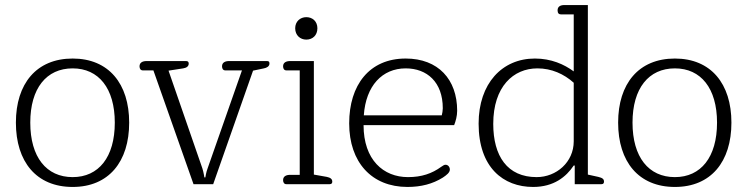

<svg xmlns="http://www.w3.org/2000/svg" viewBox="-20 -730 2962 761"><path d="M268 11C411 11 492 -89 492 -244C492 -398 411 -498 268 -498C124 -498 43 -398 43 -244C43 -89 124 11 268 11ZM268 -28C164 -28 100 -107 100 -244C100 -380 164 -459 268 -459C371 -459 435 -380 435 -244C435 -107 371 -28 268 -28Z M747 0H825L983 -450L1026 -459C1037 -461 1048 -467 1048 -478C1048 -483 1047 -488 1039 -488H888C872 -488 860 -482 860 -467C860 -457 865 -451 873 -451H939L803 -63C797 -48 794 -27 794 -27H790C790 -27 787 -48 782 -63L648 -450L706 -459C719 -461 728 -467 728 -478C728 -483 726 -488 718 -488H561C545 -488 533 -482 533 -467C533 -457 538 -451 546 -451H588Z M1194 -573C1219 -573 1238 -590 1238 -618C1238 -645 1219 -662 1194 -662C1170 -662 1150 -645 1150 -618C1150 -590 1170 -573 1194 -573ZM1115 0H1287C1295 0 1297 -5 1297 -10C1297 -21 1289 -26 1275 -29L1224 -38V-488H1130C1114 -488 1102 -482 1102 -467C1102 -457 1107 -451 1115 -451H1168V-37H1130C1114 -37 1102 -31 1102 -16C1102 -6 1107 0 1115 0Z M1595 11C1649 11 1695 -1 1735 -26C1750 -36 1763 -46 1763 -58C1763 -68 1756 -77 1746 -77C1740 -77 1737 -74 1729 -69C1692 -42 1651 -28 1597 -28C1500 -28 1421 -96 1421 -234H1780C1786 -249 1792 -270 1792 -291C1792 -415 1717 -498 1588 -498C1444 -498 1364 -393 1364 -241C1364 -87 1453 11 1595 11ZM1422 -273C1430 -390 1495 -459 1588 -459C1672 -459 1735 -405 1735 -301C1735 -292 1733 -280 1731 -273Z M2093 11C2175 11 2224 -29 2254 -74H2258V0H2364C2372 0 2374 -5 2374 -10C2374 -21 2367 -25 2351 -29L2310 -38V-710H2217C2201 -710 2190 -704 2190 -689C2190 -678 2195 -673 2203 -673H2254V-447C2216 -475 2165 -498 2100 -498C1970 -498 1877 -399 1877 -240C1877 -66 1975 11 2093 11ZM2107 -28C1991 -28 1935 -111 1935 -239C1935 -387 2015 -459 2110 -459C2166 -459 2215 -437 2254 -402V-170C2254 -87 2185 -28 2107 -28Z M2655 11C2798 11 2879 -89 2879 -244C2879 -398 2798 -498 2655 -498C2511 -498 2430 -398 2430 -244C2430 -89 2511 11 2655 11ZM2655 -28C2551 -28 2487 -107 2487 -244C2487 -380 2551 -459 2655 -459C2758 -459 2822 -380 2822 -244C2822 -107 2758 -28 2655 -28Z"/></svg>

Font: Maitree Light
Style: Regular
Weight: 300
Designer: CadsonDemak Team
Foundry: CadsonDemak
Version: Version 1.000;PS 001.000;hotconv 1.0.88;makeotf.lib2.5.64775